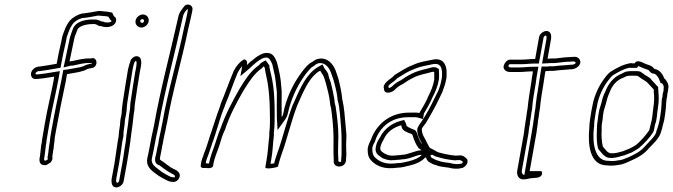

<svg xmlns="http://www.w3.org/2000/svg" viewBox="-20 -739 2934 837"><path d="M116 -423C112 -409 120 -393 135 -395H145C165 -397 174 -398 198 -402L216 -405L214 -389C202 -326 186 -263 175 -198L165 -139C164 -131 162 -124 162 -117C160 -108 158 -100 158 -92C157 -86 157 -80 156 -73C155 -66 155 -61 154 -56L153 -53C150 -34 154 -21 171 -19H180C188 -21 192 -27 200 -30C207 -39 211 -47 208 -56L210 -69C211 -76 212 -85 214 -94C215 -103 215 -111 217 -120L218 -130L219 -141L224 -169C237 -242 252 -315 267 -386L272 -416C289 -418 306 -422 324 -425L335 -428C345 -430 354 -434 363 -439C370 -441 380 -442 387 -444C407 -454 404 -484 385 -486L375 -484C349 -486 320 -478 296 -473C291 -473 287 -472 283 -471C289 -501 296 -532 302 -562C303 -568 305 -574 306 -580C309 -588 313 -597 316 -605C320 -627 360 -634 382 -634H394C401 -632 406 -630 411 -626C415 -626 419 -625 422 -625C428 -622 436 -621 445 -621C464 -621 483 -630 486 -648C488 -657 484 -665 477 -668C474 -673 472 -678 469 -684C458 -686 448 -689 436 -689C426 -691 418 -691 409 -691C386 -687 360 -682 338 -680C325 -677 312 -671 301 -663C284 -653 273 -634 265 -617C263 -611 261 -605 258 -599L251 -578L247 -557C239 -525 233 -493 227 -461C204 -457 177 -452 153 -449C136 -449 120 -437 116 -423ZM135 -420C136 -423 142 -429 150 -429H151H153C178 -432 205 -437 228 -441L244 -444L247 -461C253 -493 259 -524 267 -556L271 -577L277 -594C280 -602 282 -607 284 -612C292 -628 300 -641 309 -646L310 -647C318 -653 330 -658 337 -660C360 -662 387 -667 407 -671C415 -671 422 -670 429 -669H431H433C439 -669 445 -668 453 -666C454 -662 457 -660 459 -656L462 -651L466 -649V-648C466 -646 464 -641 449 -641C441 -641 436 -642 433 -643L430 -645H426C426 -645 422 -646 421 -646C415 -650 408 -651 402 -653L400 -654H385C366 -654 308 -652 296 -608C292 -599 290 -591 288 -585L287 -582L286 -580C285 -576 283 -569 282 -562C276 -533 269 -502 263 -472L257 -445L285 -452C289 -453 291 -453 293 -453H295H297C322 -458 349 -466 370 -464H373L380 -465C381 -464 380 -463 380 -462C374 -461 369 -460 362 -458L359 -457L355 -456C347 -452 342 -449 335 -448L334 -447L323 -445C304 -442 289 -438 274 -436L256 -434L247 -386C232 -314 217 -243 204 -169L199 -140L198 -128L197 -119C196 -111 193 -100 193 -93C191 -83 191 -74 190 -69L187 -51L189 -46C189 -46 188 -45 188 -44C182 -40 181 -40 180 -39H176C173 -40 171 -39 173 -53L174 -56C175 -64 175 -68 176 -73C178 -82 177 -88 178 -92V-93L179 -94C179 -100 180 -108 182 -117V-118V-120C182 -125 184 -131 185 -139L195 -198C206 -262 222 -325 234 -389L241 -429L198 -422C175 -418 165 -417 147 -415H137H136C135 -416 135 -419 135 -420Z M571 -649C568 -633 580 -619 597 -619C611 -619 626 -632 628 -646C631 -662 619 -676 603 -676C589 -676 573 -663 571 -649ZM538 -436C530 -388 522 -340 515 -292C513 -280 512 -268 511 -257L510 -242L505 -217C504 -201 502 -182 499 -166C499 -159 497 -151 497 -144L493 -121C488 -89 484 -57 479 -26L467 39C464 58 468 78 487 78C501 78 517 65 519 51L533 -26C539 -58 543 -90 548 -121L550 -138C551 -143 552 -149 552 -154C554 -166 556 -184 558 -197C559 -209 561 -221 562 -233C563 -241 564 -250 566 -260C566 -268 567 -277 568 -286C575 -331 581 -377 589 -422L594 -448C598 -470 597 -494 575 -494C567 -494 559 -489 555 -483C554 -482 552 -481 551 -480C546 -466 541 -451 538 -436ZM591 -649C591 -651 598 -656 600 -656C605 -656 609 -651 608 -646C607 -643 603 -639 601 -639C595 -639 590 -645 591 -649ZM558 -436C560 -447 563 -460 567 -469L569 -471L572 -474C573 -474 578 -472 574 -448L569 -422C561 -376 555 -331 548 -286V-285V-284C548 -277 547 -268 546 -259C544 -248 543 -239 542 -233V-232V-231C541 -221 539 -207 538 -196C535 -181 534 -164 532 -154V-152L531 -150C531 -148 531 -143 530 -138V-137L528 -120C522 -88 519 -58 513 -26L499 51C499 53 493 58 491 58C490 58 484 56 487 39L499 -26C504 -57 509 -90 513 -121L518 -145V-147C518 -152 519 -159 519 -167C522 -184 524 -202 525 -218L530 -243L532 -259C533 -271 533 -280 535 -292C543 -341 550 -388 558 -436Z M622 -48C615 -7 649 10 671 27C684 35 695 41 709 48C717 52 726 54 735 54C746 55 755 48 760 39C773 16 751 3 736 -3L725 -9C713 -17 702 -26 691 -34C689 -36 676 -41 677 -47C677 -52 679 -58 680 -64L686 -95C687 -101 687 -105 689 -110L693 -132C695 -146 699 -158 702 -174C704 -184 705 -194 708 -203C733 -346 773 -477 801 -615C807 -641 813 -664 818 -690L819 -697C822 -714 802 -726 786 -715C775 -701 761 -686 757 -664C722 -506 680 -354 651 -190C648 -173 644 -160 641 -144C639 -132 636 -119 634 -107L628 -76C626 -66 624 -57 622 -48ZM642 -48C643 -55 646 -65 648 -76L654 -107C656 -118 659 -131 661 -144C664 -159 668 -172 671 -190C700 -353 742 -504 777 -664C779 -678 786 -687 796 -699C797 -698 799 -697 799 -697L798 -690C794 -665 788 -643 782 -616C754 -479 713 -348 688 -204C685 -192 684 -184 682 -174C679 -159 676 -147 673 -132L670 -112C668 -104 667 -101 666 -95L660 -64C659 -60 656 -54 656 -42C656 -21 676 -18 676 -18L677 -17C688 -9 699 0 712 8L724 15L725 16C743 23 744 29 742 32V33C742 34 741 34 741 34H740H739C733 34 725 33 720 30C707 24 696 17 685 10C660 -10 637 -21 642 -48Z M855 -18C854 -13 857 -8 863 -7C865 -7 870 -6 875 -7C881 -6 887 -6 893 -6C902 -7 908 -11 909 -15L910 -24C915 -51 926 -75 935 -101L948 -143C952 -154 956 -164 961 -174C982 -238 1012 -293 1042 -345C1063 -379 1089 -420 1121 -441C1125 -445 1127 -448 1130 -450C1131 -449 1132 -446 1134 -444C1137 -422 1141 -409 1146 -382C1152 -349 1155 -307 1156 -272C1156 -242 1158 -212 1156 -180C1155 -170 1153 -157 1154 -147C1149 -108 1149 -82 1142 -41L1137 -12C1136 -8 1138 -6 1141 -6C1151 -2 1187 -9 1192 -13L1193 -18C1194 -21 1195 -25 1196 -29C1199 -41 1203 -53 1207 -65C1231 -130 1250 -213 1276 -280C1299 -331 1321 -388 1359 -420C1366 -426 1369 -427 1376 -431C1381 -421 1388 -414 1392 -403C1392 -400 1394 -398 1395 -395L1402 -371C1407 -352 1414 -325 1417 -304C1419 -291 1419 -279 1423 -269C1429 -230 1433 -184 1434 -142C1434 -108 1433 -72 1435 -40C1431 -19 1452 -6 1474 -17C1494 -28 1487 -49 1490 -67C1489 -85 1489 -96 1489 -115L1490 -139C1491 -156 1488 -169 1487 -187C1483 -229 1481 -270 1472 -307C1469 -338 1462 -370 1455 -396C1446 -422 1442 -444 1424 -463C1407 -484 1371 -494 1343 -470C1322 -460 1312 -445 1298 -428C1264 -383 1237 -332 1220 -268C1216 -250 1215 -237 1208 -228C1207 -261 1208 -301 1208 -341C1206 -367 1204 -393 1199 -417C1195 -437 1191 -454 1187 -468C1180 -485 1171 -508 1146 -508C1139 -509 1131 -507 1124 -505C1107 -498 1094 -488 1080 -476C1070 -470 1064 -462 1056 -455L1057 -462C1059 -471 1053 -480 1043 -480C1025 -469 1010 -452 999 -430C979 -383 962 -333 942 -286C941 -281 940 -276 938 -272C924 -236 913 -197 900 -160C899 -157 898 -153 896 -149C893 -139 890 -128 886 -117C880 -99 876 -85 869 -69C868 -66 867 -64 867 -62C863 -52 860 -44 858 -36ZM877 -27 878 -35C881 -44 882 -49 886 -58L887 -60V-61C889 -65 889 -66 889 -66C896 -84 899 -98 905 -114C909 -124 913 -136 916 -146C918 -151 920 -156 920 -158C933 -197 942 -233 956 -267C958 -270 961 -279 962 -283C983 -332 998 -380 1017 -424C1023 -435 1030 -445 1036 -451L1028 -407L1068 -441C1080 -451 1083 -456 1088 -459L1090 -460L1091 -462C1104 -473 1116 -481 1128 -486C1135 -488 1137 -488 1139 -488H1141H1142C1153 -488 1159 -477 1167 -459C1171 -445 1173 -429 1178 -410C1182 -388 1184 -361 1187 -337C1187 -297 1186 -258 1187 -224L1190 -172L1223 -218C1235 -235 1236 -251 1240 -266C1257 -328 1283 -376 1314 -418C1331 -438 1335 -445 1349 -452L1352 -454L1354 -456C1369 -469 1393 -466 1407 -449L1408 -448C1422 -433 1425 -414 1435 -387C1442 -361 1450 -331 1452 -302V-300L1453 -299C1462 -265 1463 -224 1467 -182C1468 -161 1469 -151 1469 -137V-136V-112V-65C1467 -48 1467 -36 1467 -34C1465 -33 1464 -33 1462 -33C1457 -33 1454 -36 1455 -40V-42V-45C1452 -76 1455 -111 1455 -146C1455 -189 1449 -235 1443 -275V-277L1442 -279C1439 -286 1439 -296 1437 -310C1433 -333 1427 -360 1422 -379L1413 -405L1414 -406C1413 -408 1413 -407 1412 -409L1411 -411L1412 -413C1407 -428 1398 -435 1394 -442L1386 -458L1368 -448C1363 -445 1357 -442 1348 -434C1303 -396 1281 -335 1258 -285L1257 -284C1230 -215 1212 -133 1188 -69C1184 -56 1179 -44 1176 -31V-30V-29V-27C1170 -26 1164 -25 1159 -25L1162 -41C1170 -84 1169 -111 1174 -148V-150V-153C1173 -159 1175 -170 1176 -182C1178 -216 1177 -246 1177 -276C1176 -312 1174 -354 1167 -389C1162 -417 1157 -429 1154 -450V-455L1151 -458C1150 -459 1150 -460 1147 -464L1138 -476L1122 -467C1115 -463 1111 -457 1109 -455C1071 -429 1046 -387 1025 -353C995 -300 964 -244 941 -178C935 -165 933 -158 929 -146L915 -104C907 -81 896 -54 891 -26C887 -26 885 -27 882 -27H879Z M1583 -92C1582 -72 1585 -55 1595 -43C1613 -21 1645 -3 1690 -6C1697 -6 1705 -7 1712 -8C1730 -8 1748 -13 1764 -17C1790 -23 1818 -34 1834 -53C1835 -52 1836 -51 1838 -51C1839 -44 1843 -39 1848 -34C1858 -29 1868 -21 1882 -19C1895 -12 1919 -11 1937 -8C1951 -4 1973 -1 1990 -6C2004 -6 2024 -26 2017 -44C2010 -52 1998 -65 1979 -61H1971C1968 -60 1965 -60 1963 -61L1945 -63L1928 -66C1917 -68 1901 -72 1891 -75C1878 -80 1866 -90 1854 -94C1850 -101 1846 -107 1843 -114C1841 -117 1839 -120 1838 -124C1830 -141 1818 -153 1819 -178C1823 -186 1830 -194 1836 -202C1847 -220 1855 -234 1865 -252C1875 -269 1886 -291 1895 -310L1908 -337C1916 -358 1922 -374 1926 -398C1928 -408 1926 -418 1927 -428C1925 -459 1911 -485 1872 -480C1838 -473 1812 -470 1783 -457C1751 -445 1728 -429 1700 -412C1690 -399 1679 -396 1666 -383C1658 -376 1649 -363 1654 -352C1654 -325 1691 -335 1702 -349C1713 -360 1721 -365 1738 -374C1751 -383 1766 -393 1780 -399C1804 -413 1835 -417 1865 -426H1868C1869 -426 1871 -426 1873 -425V-413V-398V-391C1868 -364 1858 -340 1847 -319C1838 -295 1821 -269 1809 -248L1808 -246C1804 -247 1801 -248 1797 -248H1763C1687 -248 1631 -206 1603 -145C1601 -141 1600 -136 1598 -132C1591 -118 1586 -108 1583 -92ZM1603 -93C1605 -106 1609 -112 1616 -125V-126V-127C1619 -134 1621 -140 1621 -140C1645 -193 1692 -228 1759 -228H1793C1794 -228 1796 -228 1800 -227L1824 -220L1828 -244C1840 -264 1854 -288 1865 -314C1877 -337 1888 -361 1893 -391V-392L1894 -401V-417L1893 -438L1885 -443C1879 -446 1873 -446 1872 -446H1866L1862 -445C1836 -437 1804 -433 1774 -417C1757 -409 1742 -399 1729 -390C1711 -381 1702 -375 1689 -362L1688 -361L1686 -360C1685 -359 1678 -355 1675 -355V-356L1674 -359L1673 -363C1673 -364 1675 -367 1677 -369H1678V-370C1686 -378 1697 -382 1712 -398C1740 -415 1758 -428 1786 -438L1787 -439H1788C1813 -450 1838 -453 1871 -460C1896 -463 1905 -450 1907 -425C1907 -411 1907 -404 1906 -398C1902 -376 1898 -362 1890 -342L1877 -316C1867 -296 1857 -275 1848 -259C1838 -241 1830 -228 1819 -211C1811 -201 1807 -194 1802 -185L1800 -180L1799 -176C1798 -145 1813 -127 1819 -114C1820 -110 1823 -104 1825 -102L1835 -82L1819 -64C1809 -52 1787 -42 1762 -36C1745 -32 1730 -28 1716 -28H1715H1713C1706 -27 1699 -26 1694 -26H1693C1654 -23 1626 -39 1611 -57C1605 -64 1603 -76 1603 -93ZM1618 -96C1614 -75 1626 -64 1636 -58C1641 -54 1647 -49 1651 -48C1652 -48 1659 -45 1660 -45C1666 -43 1673 -41 1677 -41C1684 -40 1689 -40 1692 -41H1702L1708 -42L1725 -43L1729 -44C1768 -45 1797 -64 1814 -64H1886L1831 -101C1828 -103 1825 -106 1821 -109C1810 -122 1803 -141 1797 -160C1794 -168 1791 -170 1791 -170L1788 -172L1784 -174C1762 -182 1753 -189 1752 -191C1751 -193 1752 -197 1748 -204L1742 -216L1726 -212C1689 -202 1654 -177 1636 -139C1629 -129 1621 -115 1619 -101ZM1638 -96 1639 -101C1641 -110 1648 -124 1653 -132C1667 -164 1696 -184 1729 -193C1730 -190 1731 -186 1732 -182C1736 -169 1754 -162 1774 -155C1775 -154 1777 -153 1778 -151C1784 -131 1793 -108 1805 -93C1809 -90 1814 -87 1818 -84C1791 -84 1760 -64 1730 -64L1725 -63L1710 -62L1704 -61H1694C1690 -60 1687 -60 1683 -61C1678 -61 1673 -62 1669 -64C1667 -64 1666 -65 1665 -66C1659 -68 1653 -71 1649 -75C1643 -78 1636 -85 1638 -96ZM1845 -75C1848 -74 1849 -73 1853 -71H1848ZM1857 -69C1864 -65 1872 -60 1881 -56H1882H1883C1894 -53 1909 -48 1921 -46L1939 -43L1954 -41C1965 -39 1966 -40 1970 -41H1977H1979C1984 -42 1992 -40 1998 -33C1998 -31 1995 -27 1993 -26H1991L1987 -25C1977 -22 1958 -24 1946 -27L1945 -28H1944C1924 -31 1902 -33 1895 -37L1892 -38L1889 -39C1882 -40 1872 -46 1862 -51C1859 -55 1858 -55 1858 -56Z M2175 -448C2176 -433 2188 -425 2206 -425H2240C2261 -425 2281 -428 2303 -428L2302 -419C2300 -410 2298 -395 2296 -379C2290 -344 2283 -299 2280 -267C2278 -253 2275 -240 2274 -227L2270 -203L2269 -195C2267 -182 2265 -170 2264 -158L2235 4C2231 24 2241 43 2260 43C2271 43 2282 41 2293 38C2313 36 2337 39 2343 20C2344 12 2343 7 2337 7H2289L2319 -162C2320 -173 2322 -185 2324 -198C2324 -206 2326 -216 2328 -227C2329 -241 2332 -254 2334 -268C2335 -280 2337 -298 2340 -318C2343 -334 2345 -351 2348 -367C2351 -388 2354 -408 2356 -419L2358 -429C2363 -429 2368 -429 2374 -430H2392C2419 -434 2441 -434 2468 -437H2474C2489 -439 2507 -449 2510 -466C2511 -481 2498 -494 2480 -491C2474 -491 2468 -491 2463 -490C2445 -490 2428 -487 2409 -485C2407 -485 2403 -484 2399 -484H2383L2367 -483L2382 -568C2385 -587 2380 -604 2362 -604C2349 -604 2332 -591 2330 -577L2313 -482C2291 -482 2273 -479 2253 -479H2202C2188 -477 2178 -463 2175 -448ZM2196 -451C2198 -457 2201 -459 2201 -459H2250C2272 -459 2289 -462 2309 -462H2329L2350 -577C2350 -579 2356 -584 2358 -584C2360 -584 2365 -583 2362 -568L2343 -462L2381 -464H2396C2401 -464 2405 -465 2406 -465H2407C2427 -467 2444 -470 2460 -470H2462H2464C2466 -470 2470 -471 2476 -471H2478H2479C2483 -472 2489 -469 2490 -465C2489 -463 2484 -458 2476 -457H2471H2470C2445 -454 2421 -454 2393 -450H2375H2374C2370 -449 2366 -449 2361 -449H2341L2336 -419C2334 -408 2331 -388 2328 -367C2325 -349 2323 -333 2320 -318V-317C2317 -297 2315 -279 2314 -267C2312 -253 2309 -239 2308 -226C2306 -215 2305 -206 2304 -197C2302 -183 2299 -171 2298 -161L2266 23H2264C2260 23 2253 17 2255 4L2284 -159V-160C2285 -171 2287 -182 2289 -195L2290 -196V-204L2294 -228V-229C2295 -241 2298 -253 2300 -267V-268V-269C2302 -300 2310 -344 2316 -379V-380C2318 -395 2320 -410 2322 -419L2327 -448H2307C2283 -448 2262 -445 2243 -445H2209C2198 -445 2197 -449 2196 -451Z M2553 -223C2550 -206 2549 -192 2549 -181C2542 -111 2550 -18 2626 -18C2644 -16 2660 -17 2676 -20C2696 -22 2708 -29 2725 -36C2760 -52 2785 -64 2810 -94C2829 -114 2849 -131 2860 -158L2861 -162C2865 -172 2867 -184 2870 -195C2871 -201 2874 -207 2875 -213L2878 -231C2880 -241 2880 -251 2882 -261C2883 -272 2884 -282 2884 -291C2885 -298 2886 -304 2886 -310L2888 -315C2889 -319 2888 -324 2889 -328C2891 -335 2892 -343 2893 -352C2898 -371 2886 -387 2878 -396H2876C2870 -414 2856 -435 2835 -438H2834C2832 -439 2831 -440 2830 -441C2822 -453 2812 -454 2798 -459C2787 -462 2758 -484 2747 -463H2735L2731 -464C2697 -459 2669 -443 2643 -427C2633 -420 2625 -411 2617 -400C2594 -371 2571 -325 2563 -280C2559 -262 2556 -244 2553 -223ZM2573 -223V-224C2576 -244 2579 -262 2583 -279V-280C2590 -321 2612 -364 2632 -389V-390H2633C2640 -399 2646 -407 2652 -411C2677 -426 2699 -439 2726 -444L2729 -443H2757L2762 -451C2770 -449 2780 -443 2789 -440C2806 -434 2808 -435 2812 -428V-427H2813C2817 -422 2820 -421 2822 -420L2826 -418H2830C2841 -416 2851 -402 2856 -387L2860 -376H2866C2873 -368 2875 -360 2873 -354V-352V-350C2873 -342 2871 -336 2869 -331V-329V-328C2868 -323 2868 -319 2868 -317L2866 -310L2865 -307C2865 -301 2865 -296 2864 -291V-289V-287C2864 -282 2863 -270 2862 -260C2860 -249 2860 -240 2858 -231L2855 -213C2854 -210 2852 -202 2851 -196C2848 -185 2844 -174 2841 -166V-164L2840 -160C2831 -140 2816 -128 2796 -106L2795 -105C2773 -79 2755 -70 2721 -54C2701 -46 2693 -42 2677 -40H2676H2675C2661 -37 2648 -36 2632 -38H2631H2630C2575 -38 2561 -110 2569 -182V-184L2570 -185C2570 -194 2570 -207 2573 -223ZM2592 -256C2590 -246 2587 -231 2586 -218C2583 -202 2582 -187 2582 -172C2581 -141 2581 -116 2587 -92L2589 -89L2591 -86C2598 -78 2604 -71 2609 -65L2611 -63L2613 -62C2616 -60 2621 -53 2634 -51H2635C2656 -48 2677 -55 2690 -59C2697 -60 2706 -63 2712 -66C2716 -68 2722 -70 2730 -73H2731L2749 -83L2750 -84C2755 -87 2758 -89 2760 -90L2763 -92L2766 -94C2788 -113 2812 -138 2827 -162L2829 -166L2831 -173C2834 -185 2834 -192 2837 -201L2838 -202V-203C2838 -204 2840 -208 2841 -215L2844 -234V-235C2845 -246 2846 -256 2848 -267V-269C2853 -295 2852 -322 2850 -342L2849 -360L2844 -365C2841 -368 2837 -372 2834 -376C2827 -384 2821 -389 2818 -393V-395L2816 -396C2816 -396 2812 -400 2810 -401L2791 -413C2785 -418 2778 -422 2774 -425L2771 -427L2766 -428C2759 -429 2754 -429 2750 -429H2735C2730 -429 2724 -429 2717 -428C2703 -427 2694 -419 2693 -419C2656 -406 2631 -373 2619 -340C2611 -325 2605 -307 2602 -291C2598 -277 2595 -268 2592 -258V-257ZM2612 -256C2615 -266 2618 -277 2622 -289C2625 -304 2631 -323 2637 -335C2647 -365 2669 -391 2697 -400C2702 -402 2711 -408 2717 -408C2722 -409 2726 -409 2731 -409H2746C2750 -409 2754 -409 2760 -408C2765 -404 2772 -400 2777 -396L2796 -384C2798 -383 2799 -381 2802 -379C2807 -373 2813 -368 2818 -362C2821 -358 2826 -353 2830 -349V-337C2833 -318 2832 -293 2828 -269V-267C2826 -255 2825 -244 2824 -233L2821 -215L2818 -203C2815 -193 2814 -183 2811 -174L2810 -171C2796 -150 2774 -125 2754 -108C2750 -106 2746 -103 2741 -100L2724 -91C2717 -88 2711 -86 2706 -84C2700 -81 2695 -79 2689 -78C2675 -74 2658 -69 2641 -71C2635 -72 2630 -76 2626 -79L2608 -100C2603 -122 2601 -147 2603 -175C2602 -188 2604 -204 2607 -219C2608 -233 2610 -246 2612 -256Z"/></svg>

Font: Scribbler
Style: ClrIta
Weight: 400
Designer: Mew Too
Foundry: Cannot Into Space Fonts
Version: Version 1.001